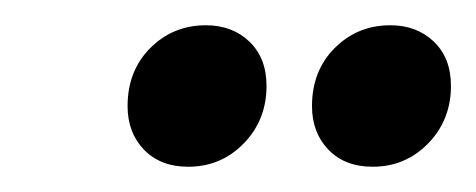

<svg xmlns="http://www.w3.org/2000/svg" viewBox="-20 -730 377 152"><path d="M227 -646Q227 -674 245 -692Q263 -710 289 -710Q310 -710 323.5 -697Q337 -684 337 -662Q337 -635 319 -616.5Q301 -598 275 -598Q253 -598 240 -611.5Q227 -625 227 -646ZM81 -646Q81 -674 99 -692Q117 -710 143 -710Q164 -710 177.5 -697Q191 -684 191 -662Q191 -635 173 -616.5Q155 -598 129 -598Q107 -598 94 -611.5Q81 -625 81 -646Z"/></svg>

Font: Barlow Condensed
Style: Italic
Weight: 400
Width: 3
Italic angle: -7°
Designer: Jeremy Tribby
Foundry: Tribby Type
Version: Version 1.408